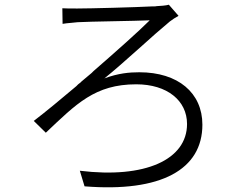

<svg xmlns="http://www.w3.org/2000/svg" viewBox="-20 -755 1040 813"><path d="M837 -227C837 -362 734 -449 570 -449C528 -449 481 -445 422 -423C463 -456 513 -500 562 -544L570 -551C616 -593 662 -633 699 -664C709 -672 725 -682 736 -688L695 -735C681 -731 659 -730 643 -729C640 -728 637 -728 634 -728H627C550 -724 361 -719 309 -719H301C278 -719 260 -719 244 -720L245 -654C256 -656 268 -657 279 -658L289 -659C296 -660 302 -660 309 -661C359 -664 551 -666 614 -669C568 -623 475 -540 376 -454L368 -446C358 -438 348 -429 337 -420L324 -409C323 -408 322 -406 320 -405L311 -398L303 -390C238 -335 174 -282 123 -243L174 -193C303 -315 382 -398 557 -398C688 -398 772 -329 772 -230C772 -79 595 2 318 -32L338 34C662 60 837 -37 837 -227Z"/></svg>

Font: Glow Sans SC Normal
Style: Regular
Weight: 400
Designer: Ryoko NISHIZUKA (kana, bopomofo & ideographs); Paul D. Hunt (Latin, Greek & Cyrillic); Sandoll Communications, Soo-young
Version: Version 0.93